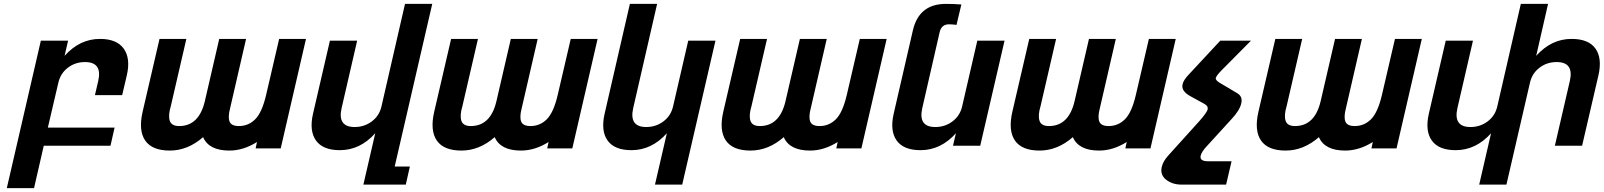

<svg xmlns="http://www.w3.org/2000/svg" viewBox="-20 -749 8244 987"><path d="M417 -430Q367 -430 329 -401Q291 -372 280 -324L226 -93H569L548 0H205L155 218H15L190 -540H330L312 -462Q390 -549 494 -549Q580 -549 616 -499Q652 -449 632 -362L608 -260H468L485 -333Q507 -430 417 -430Z M1163 -193Q1151 -148 1160 -124.5Q1169 -101 1208 -101Q1257 -101 1292 -136Q1327 -171 1348 -261L1415 -549H1553L1423 14H1294L1301 -19Q1231 25 1159 25Q1054 25 1024 -44Q945 25 853 25Q762 25 726.5 -26.5Q691 -78 713 -174L800 -549H938L858 -203Q844 -157 852.5 -129Q861 -101 901 -101Q1003 -101 1033 -229L1107 -549H1245Z M1803 -96Q1853 -96 1891.5 -125Q1930 -154 1941 -202L2062 -729H2202L2009 107H2087L2066 200H1848L1909 -64Q1831 23 1727 23Q1640 23 1604.5 -26.5Q1569 -76 1589 -164L1676 -540H1816L1736 -193Q1714 -96 1803 -96Z M2662 -193Q2650 -148 2659 -124.5Q2668 -101 2707 -101Q2756 -101 2791 -136Q2826 -171 2847 -261L2914 -549H3052L2922 14H2793L2800 -19Q2730 25 2658 25Q2553 25 2523 -44Q2444 25 2352 25Q2261 25 2225.5 -26.5Q2190 -78 2212 -174L2299 -549H2437L2357 -203Q2343 -157 2351.5 -129Q2360 -101 2400 -101Q2502 -101 2532 -229L2606 -549H2744Z M3302 -96Q3352 -96 3390.5 -125Q3429 -154 3440 -202L3518 -540H3658L3487 200H3347L3408 -64Q3330 23 3226 23Q3139 23 3103.5 -26.5Q3068 -76 3088 -164L3218 -729H3358L3235 -193Q3213 -96 3302 -96Z M4148 -193Q4136 -148 4145 -124.5Q4154 -101 4193 -101Q4242 -101 4277 -136Q4312 -171 4333 -261L4400 -549H4538L4408 14H4279L4286 -19Q4216 25 4144 25Q4039 25 4009 -44Q3930 25 3838 25Q3747 25 3711.5 -26.5Q3676 -78 3698 -174L3785 -549H3923L3843 -203Q3829 -157 3837.5 -129Q3846 -101 3886 -101Q3988 -101 4018 -229L4092 -549H4230Z M4788 -96Q4838 -96 4876.5 -125Q4915 -154 4926 -202L5004 -540H5144L5019 0H4879L4894 -64Q4816 23 4712 23Q4625 23 4589.5 -26.5Q4554 -76 4574 -164L4673 -594Q4705 -729 4842 -729Q4883 -729 4922 -726L4897 -621Q4879 -624 4858 -624Q4819 -624 4810 -582L4721 -193Q4699 -96 4788 -96Z M5634 -193Q5622 -148 5631 -124.5Q5640 -101 5679 -101Q5728 -101 5763 -136Q5798 -171 5819 -261L5886 -549H6024L5894 14H5765L5772 -19Q5702 25 5630 25Q5525 25 5495 -44Q5416 25 5324 25Q5233 25 5197.5 -26.5Q5162 -78 5184 -174L5271 -549H5409L5329 -203Q5315 -157 5323.5 -129Q5332 -101 5372 -101Q5474 -101 5504 -229L5578 -549H5716Z M6054 200Q6007 200 5975 175Q5943 150 5952 110Q5958 81 5986 50L6145 -126Q6183 -169 6188 -186Q6192 -203 6173 -214L6102 -253Q6051 -280 6059 -315Q6063 -337 6093 -368L6253 -540H6411L6262 -390Q6233 -361 6230 -348Q6227 -338 6249 -324L6340 -270Q6369 -253 6361 -218Q6353 -182 6312 -138L6186 0Q6157 30 6152 52Q6149 66 6158.5 73Q6168 80 6190 80H6311L6283 200Z M6899 -193Q6887 -148 6896 -124.5Q6905 -101 6944 -101Q6993 -101 7028 -136Q7063 -171 7084 -261L7151 -549H7289L7159 14H7030L7037 -19Q6967 25 6895 25Q6790 25 6760 -44Q6681 25 6589 25Q6498 25 6462.5 -26.5Q6427 -78 6449 -174L6536 -549H6674L6594 -203Q6580 -157 6588.5 -129Q6597 -101 6637 -101Q6739 -101 6769 -229L6843 -549H6981Z M7982 -430Q7932 -430 7894 -401Q7856 -372 7845 -324L7724 200H7584L7645 -64Q7567 23 7463 23Q7376 23 7340.5 -26.5Q7305 -76 7325 -164L7412 -540H7552L7472 -193Q7450 -96 7539 -96Q7589 -96 7627.5 -125Q7666 -154 7677 -202L7798 -729H7938L7877 -462Q7955 -549 8059 -549Q8146 -549 8181.5 -499.5Q8217 -450 8197 -362L8113 0H7973L8050 -333Q8072 -430 7982 -430Z"/></svg>

Font: Miedinger
Style: Bold-Italic
Weight: 700
Italic angle: -13°
Version: Version 001.000